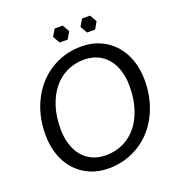

<svg xmlns="http://www.w3.org/2000/svg" viewBox="-155 -1002 1042 1133"><g transform="rotate(-20 366.0 -435.5)"><path d="M711 -409Q711 -348 698 -293.5Q685 -239 661.2 -192.8Q637.5 -146.5 603.8 -109.5Q570 -72.5 528.2 -46.5Q486.5 -20.5 437.8 -6.5Q389 7.5 335.5 7.5Q269.5 7.5 216.8 -16Q164 -39.5 126.8 -81.2Q89.5 -123 69.8 -180.5Q50 -238 50 -306.5Q50 -398 78.5 -474.8Q107 -551.5 157.2 -607Q207.5 -662.5 276.2 -693.5Q345 -724.5 425.5 -724.5Q491.5 -724.5 544.2 -700.8Q597 -677 634.2 -635Q671.5 -593 691.2 -535.2Q711 -477.5 711 -409ZM615 -407Q615 -461.5 601 -505.8Q587 -550 561.2 -581Q535.5 -612 498.2 -629Q461 -646 414.5 -646Q355.5 -646 306 -622.2Q256.5 -598.5 221 -554.5Q185.5 -510.5 165.5 -448.2Q145.5 -386 145.5 -309Q145.5 -254.5 159.5 -210.5Q173.5 -166.5 199.2 -135.5Q225 -104.5 262 -87.8Q299 -71 345.5 -71Q405.5 -71 455 -94.5Q504.5 -118 540 -161.8Q575.5 -205.5 595.2 -267.8Q615 -330 615 -407ZM391 -834 366 -877.5H315.5L290 -834L315 -790H366ZM563 -834 538 -877.5H487.5L462 -834L487.5 -790H538Z"/></g></svg>

Font: LatoHex
Style: Italic
Weight: 400
Italic angle: -7°
Designer: Lukasz Dziedzic
Foundry: tyPoland Lukasz Dziedzic
Version: Version 1.104; Western+Polish opensource